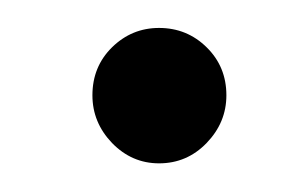

<svg xmlns="http://www.w3.org/2000/svg" viewBox="-20 -470 208 134"><path d="M91 -356Q72 -356 58.2 -370.2Q44.5 -384.5 44.5 -403.5Q44.5 -423.5 58.2 -437Q72 -450.5 91 -450.5Q110.5 -450.5 124.2 -437Q138 -423.5 138 -403.5Q138 -384.5 124.2 -370.2Q110.5 -356 91 -356Z"/></svg>

Font: Imbue 50pt Light
Style: Regular
Weight: 300
Designer: Tyler Finck
Foundry: Etcetera Type Company
Version: Version 1.102; ttfautohint (v1.8.3)